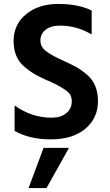

<svg xmlns="http://www.w3.org/2000/svg" viewBox="-20 -699 558 974"><path d="M216 255H125L201 51H330ZM54 -35V-164Q140 -102 242 -102Q288 -102 316 -124.5Q344 -147 344 -185Q344 -203 337 -217Q330 -231 308 -245Q266 -273 213 -294Q176 -311 153 -324.5Q130 -338 103 -361Q49 -407 49 -491Q49 -575 112.5 -627Q176 -679 276 -679Q376 -679 445 -646V-524Q370 -569 285 -569Q238 -569 211.5 -548Q185 -527 185 -494Q185 -461 213.5 -439.5Q242 -418 290.5 -396Q339 -374 364 -360.5Q389 -347 418 -323Q477 -275 477 -187Q477 -99 412.5 -45.5Q348 8 238.5 8Q129 8 54 -35Z"/></svg>

Font: Hind Colombo SemiBold
Style: Regular
Weight: 600
Designer: Jyotish Sonowal, Aditi Pimprikar
Foundry: Indian Type Foundry
Version: Version 1.000;PS 1.0;hotconv 1.0.86;makeotf.lib2.5.63406; tt